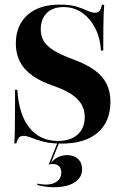

<svg xmlns="http://www.w3.org/2000/svg" viewBox="-20 -602 525 820"><path d="M243.5 11.3Q196 11.3 164.9 2.8Q133.9 -5.6 114.1 -13.7Q94.4 -21.8 79.8 -21.8Q67.7 -21.8 60.9 -14.1Q54 -6.5 50 10.5H41.1Q42.7 -10.5 43.1 -38.7Q43.5 -66.9 44 -110.1Q44.4 -153.2 44.4 -218.5H54Q60.5 -112.9 105.6 -56.5Q150.8 0 227.4 0Q280.6 0 311.3 -27Q341.9 -54 341.9 -102.4Q341.9 -132.3 328.2 -156Q314.5 -179.8 285.5 -199.2Q256.5 -218.5 209.7 -234.7Q153.2 -254 117.3 -279.8Q81.5 -305.6 64.5 -339.5Q47.6 -373.4 47.6 -416.1Q47.6 -493.5 97.2 -537.9Q146.8 -582.3 234.7 -582.3Q279 -582.3 306.9 -573.8Q334.7 -565.3 352.8 -556.5Q371 -547.6 386.3 -547.6Q398.4 -547.6 405.2 -555.6Q412.1 -563.7 415.3 -581.5H425Q423.4 -562.1 422.6 -539.5Q421.8 -516.9 421.4 -481Q421 -445.2 421 -386.3H411.3Q407.3 -442.7 385.5 -483.9Q363.7 -525 329.4 -548.4Q295.2 -571.8 251.6 -571.8Q204.8 -571.8 179.4 -546Q154 -520.2 154 -476.6Q154 -448.4 166.9 -426.6Q179.8 -404.8 210.1 -386.3Q240.3 -367.7 290.3 -349.2Q348.4 -328.2 383.5 -302.8Q418.5 -277.4 435.1 -244.4Q451.6 -211.3 451.6 -167.7Q451.6 -82.3 397.2 -35.5Q342.7 11.3 243.5 11.3ZM209.7 197.6Q190.3 197.6 171 194.8Q151.6 191.9 138.7 187.9L140.3 182.3Q147.6 183.9 157.7 185.1Q167.7 186.3 175.8 186.3Q206.5 186.3 224.2 172.2Q241.9 158.1 241.9 134.7Q241.9 117.7 232.3 108.1Q222.6 98.4 204 98.4Q200 98.4 195.6 99.2Q191.1 100 187.9 100.8L225.8 6.5H233.1L198.4 92.7Q212.9 75.8 229.8 68.1Q246.8 60.5 266.1 60.5Q295.2 60.5 312.9 76.6Q330.6 92.7 330.6 121Q330.6 156.5 298.4 177Q266.1 197.6 209.7 197.6Z"/></svg>

Font: Playfair 144pt SemiCondensed ExtraBold
Style: Regular
Weight: 800
Width: 4
Designer: Claus Eggers Sørensen
Foundry: Claus Eggers Sørensen
Version: Version 2.203